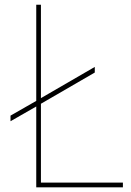

<svg xmlns="http://www.w3.org/2000/svg" viewBox="-20 -800 559 820"><path d="M24.9 -306.2 134.8 -369.1V-779.8H154.8V-380.9L384.8 -514.2V-490.2L154.8 -356.9V-20H504.9V0H134.8V-345.2L24.9 -282.2Z"/></svg>

Font: Cooper Hewitt
Style: Thin
Weight: 701
Designer: Village Type and Design LLC
Foundry: Cooper Hewitt Smithsonian Design Museum
Version: 1.000